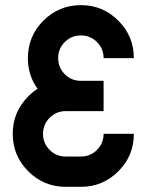

<svg xmlns="http://www.w3.org/2000/svg" viewBox="-20 -723 567 743"><path d="M293 -117.2Q329.6 -117.2 355.2 -142.8Q380.9 -168.5 380.9 -205.1H498Q498 -120.1 438 -60.1Q377.9 0 293 0H234.4Q149.4 0 89.4 -60.1Q29.3 -120.1 29.3 -205.1Q29.3 -290 89.4 -350.1Q106.4 -367.2 125.5 -379.4Q87.9 -430.7 87.9 -498Q87.9 -583 147.9 -643.1Q208 -703.1 293 -703.1Q377.9 -703.1 438 -643.1Q498 -583 498 -498H380.9Q380.9 -534.7 355.2 -560.3Q329.6 -585.9 293 -585.9Q256.3 -585.9 230.7 -560.3Q205.1 -534.7 205.1 -498Q205.1 -461.4 230.7 -435.8Q256.3 -410.2 293 -410.2H380.9V-293H234.4Q197.8 -293 172.1 -267.3Q146.5 -241.7 146.5 -205.1Q146.5 -168.5 172.1 -142.8Q197.8 -117.2 234.4 -117.2Z"/></svg>

Font: Gerhaus
Style: Regular
Weight: 400
Designer: GGBotNet
Foundry: GGBotNet
Version: 1.01